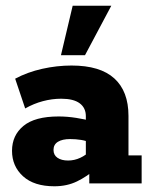

<svg xmlns="http://www.w3.org/2000/svg" viewBox="-20 -641 529 671"><path d="M170 10Q99 10 60.5 -25Q22 -60 22 -114Q22 -168 62 -201Q102 -234 185 -234Q215 -234 246.5 -229Q278 -224 298 -218L280 -205V-235Q280 -264 258.5 -280Q237 -296 194 -296Q162 -296 130 -287.5Q98 -279 68 -262L33 -366Q76 -389 127.5 -400.5Q179 -412 230 -412Q330 -412 379.5 -367Q429 -322 429 -236V-98H475V0H292V-67L315 -51Q284 -24 249 -7Q214 10 170 10ZM218 -80Q240 -80 260.5 -89.5Q281 -99 293 -113L280 -78V-170L297 -142Q282 -149 263.5 -152Q245 -155 225 -155Q198 -155 182.5 -145.5Q167 -136 167 -117Q167 -99 181 -89.5Q195 -80 218 -80ZM193 -448 234 -621H369L277 -448Z"/></svg>

Font: Rokkitt SemiBold ExtraBold
Style: Regular
Weight: 800
Version: Version 3.103